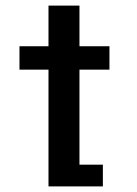

<svg xmlns="http://www.w3.org/2000/svg" viewBox="-20 -665 490 685"><path d="M263.5 -77.5H347V0H153V-416.5H49.5V-500H153V-645H263.5V-500H370.5V-416.5H263.5Z"/></svg>

Font: League Mono Condensed Medium
Style: Regular
Weight: 500
Width: 1
Designer: Tyler Finck
Foundry: The League of Moveable Type / Tyler Finck
Version: Version 2.210